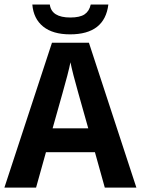

<svg xmlns="http://www.w3.org/2000/svg" viewBox="-20 -853 640 873"><path d="M600.1 0H456.5L411.6 -161.1H189L144 0H0L216.3 -658.7H384.3ZM300.3 -569.8Q296.4 -549.3 285.9 -508.5Q275.4 -467.8 219.2 -269.5H381.3Q324.2 -470.7 314.2 -510.3Q304.2 -549.8 300.3 -569.8ZM298.8 -696.8Q220.2 -696.8 176.3 -732.2Q132.3 -767.6 127 -832.5H206.5Q213.9 -773.4 299.8 -773.4Q342.8 -773.4 364.3 -787.6Q385.7 -801.8 392.6 -832.5H472.7Q456.1 -696.8 298.8 -696.8Z"/></svg>

Font: Cousine
Style: Bold
Weight: 700
Monospace: yes
Designer: Steve Matteson
Foundry: Ascender Corporation
Version: Version 1.20